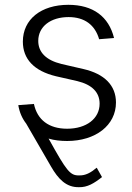

<svg xmlns="http://www.w3.org/2000/svg" viewBox="-20 -574 548 798"><path d="M392 -411 454 -416C432 -505 367 -554 264 -554C151 -554 75 -494 75 -401C75 -329 121 -279 213 -257L301 -237C363 -222 394 -190 394 -143C394 -81 339 -39 259 -39C183 -39 135 -76 121 -142L56 -137C61 -107 72 -82 89 -60L192 118C222 170 255 205 308 204C343 205 371 188 404 162L382 123C357 144 335 156 309 155C271 156 257 137 182 2C205 9 231 12 259 12C377 12 462 -53 462 -148C462 -219 414 -267 327 -287L236 -308C170 -324 139 -358 139 -404C139 -464 191 -503 265 -503C332 -503 375 -470 392 -411Z"/></svg>

Font: Wafeq Light
Style: Regular
Weight: 300
Designer: Rasmus Andersson & Azza Alameddine
Foundry: Google & TypeTogether
Version: Version 3.000;January 28, 2025;FontCreator 15.0.0.3014 64-bi